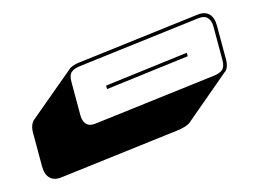

<svg xmlns="http://www.w3.org/2000/svg" viewBox="-58 -1068 716 531"><g transform="rotate(-15 300.0 -803.0)"><path d="M61 -634Q39 -631 27.5 -642.5Q16 -654 16 -677V-773Q16 -786 19.5 -794.5Q23 -803 29 -808L159 -917Q163 -921 171.5 -924Q180 -927 190 -928L539 -971Q561 -974 572.5 -962.5Q584 -951 584 -928V-832Q584 -819 580.5 -810Q577 -801 570 -797L441 -688Q436 -684 428 -681.5Q420 -679 410 -677ZM538 -796Q557 -798 565.5 -805.5Q574 -813 574 -832V-928Q574 -945 565.5 -954Q557 -963 540 -961L191 -918Q172 -916 163.5 -908.5Q155 -901 155 -882V-786Q155 -769 163.5 -760Q172 -751 189 -753ZM245 -847 484 -877V-867L245 -837Z"/></g></svg>

Font: Bungee Shade
Style: Regular
Weight: 400
Designer: David Jonathan Ross
Foundry: David Jonathan Ross
Version: Version 1.001;PS 1.0;hotconv 1.0.72;makeotf.lib2.5.5900